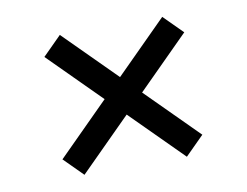

<svg xmlns="http://www.w3.org/2000/svg" viewBox="-55 -598 726 565"><g transform="rotate(-10 308.0 -316.0)"><path d="M155 -107 99 -163 461 -525 517 -469ZM461 -107 99 -469 155 -525 517 -163Z"/></g></svg>

Font: Kufam
Style: Italic
Weight: 400
Italic angle: -11°
Designer: Artur Schmal
Foundry: Original Type
Version: Version 1.301; ttfautohint (v1.8.3)